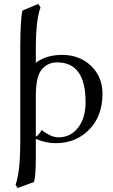

<svg xmlns="http://www.w3.org/2000/svg" viewBox="-20 -718 573 976"><path d="M152.8 207 69.8 237.8 59.1 221.2Q83 156.2 83 2V-471.2Q83 -618.2 94.2 -664.1L174.8 -698.2L186 -680.2Q162.1 -617.2 162.1 -471.2V-398.9Q215.3 -439 294.9 -439Q384.8 -439 442.9 -383.1Q501 -327.1 501 -241.2Q501 -128.4 433.6 -59.3Q366.2 9.8 263.2 9.8Q211.4 9.8 162.1 -12.2V88.9Q161.6 178.2 152.8 207ZM415 -199.2Q415 -401.4 270 -400.9Q223.1 -400.9 192.6 -365.5Q162.1 -330.1 162.1 -231V-23.9Q174.3 -26.9 191.9 -57.1Q238.8 -20 276.9 -20Q338.9 -20 377 -69.1Q415 -118.2 415 -199.2Z"/></svg>

Font: Linux Libertine O
Style: Regular
Weight: 400
Designer: Philipp H. Poll
Foundry: Philipp H. Poll
Version: Version 5.3.0